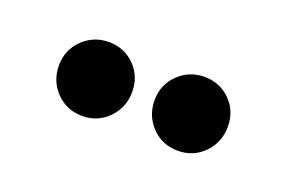

<svg xmlns="http://www.w3.org/2000/svg" viewBox="-34 -779 398 266"><g transform="rotate(20 164.5 -645.5)"><path d="M40 -646Q40 -669 56 -684.5Q72 -700 94 -700Q117 -700 132.5 -684.5Q148 -669 148 -646Q148 -623 132.5 -607Q117 -591 94 -591Q71 -591 55.5 -607Q40 -623 40 -646ZM181 -646Q181 -669 197 -684.5Q213 -700 235 -700Q258 -700 273.5 -684.5Q289 -669 289 -646Q289 -623 273.5 -607Q258 -591 235 -591Q212 -591 196.5 -607Q181 -623 181 -646Z"/></g></svg>

Font: RL Madena Variable
Style: Regular
Weight: 400
Designer: I Kadek Wantara Putra
Foundry: Roughlines ID
Version: Version 1.000;Glyphs 3.1.2 (3151)